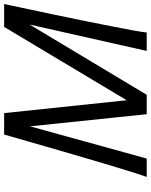

<svg xmlns="http://www.w3.org/2000/svg" viewBox="81 -820 739 941"><g transform="rotate(-90 450.5 -349.5)"><path d="M429.7 -98.1 789.1 -698.7H875.5L456.5 0H361.3L288.6 -698.7H366.7ZM261.7 -698.7H347.2L303.2 -576.7L144 0H53.7Q61.5 -20.5 76.4 -67.9Q91.3 -115.2 110.6 -179.4Q129.9 -243.7 150.6 -314.7Q171.4 -385.7 191.2 -453.9Q210.9 -522 226.8 -577.4Q242.7 -632.8 252.2 -665.8Q261.7 -698.7 261.7 -698.7ZM761.7 0H671.4L801.3 -576.7L815.9 -698.7H901.4Q901.4 -698.7 894.3 -665.8Q887.2 -632.8 875.5 -577.4Q863.8 -522 849.4 -453.9Q835 -385.7 820.6 -314.7Q806.2 -243.7 793.5 -179.4Q780.8 -115.2 772.2 -67.9Q763.7 -20.5 761.7 0Z"/></g></svg>

Font: Andika
Style: Italic
Weight: 400
Italic angle: -14°
Designer: Victor Gaultney, Annie Olsen, Julie Remington, Don Collingsworth, Eric Hays, Becca Hirsbrunner
Foundry: SIL International
Version: Version 6.101